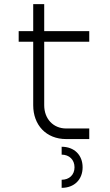

<svg xmlns="http://www.w3.org/2000/svg" viewBox="-20 -670 530 925"><path d="M70 -520V-469H140V-163C140 -68 202 0 299 0H410V-51H299C237 -51 193 -97 193 -163V-469H410V-520H193V-650H140V-520ZM277 235C338 235 378 195 378 136C378 77 338 37 277 37V75C314 75 339 100 339 136C339 172 314 196 277 196Z"/></svg>

Font: Grotesk 01 Extrafine
Style: Bold
Weight: 400
Designer: Frank Adebiaye, contributions by Jérémy Landes, Ariel Martín Pérez
Foundry: Velvetyne Type Foundry
Version: Version 3.000;Glyphs 3.1.2 (3150)